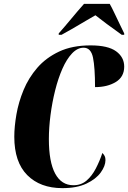

<svg xmlns="http://www.w3.org/2000/svg" viewBox="-20 -964 663 994"><path d="M303 10Q188 10 121 -57.5Q54 -125 54 -256Q54 -308 65 -371.5Q76 -435 102 -498Q128 -561 173 -613Q218 -665 286 -697Q354 -729 449 -729Q539 -729 581 -698.5Q623 -668 623 -619Q623 -566 579.5 -539.5Q536 -513 472 -513Q472 -614 461.5 -665.5Q451 -717 413 -717Q381 -717 353 -687.5Q325 -658 303 -608Q281 -558 265.5 -496Q250 -434 241.5 -368.5Q233 -303 233 -244Q233 -126 265.5 -65.5Q298 -5 360 -5Q400 -5 428 -29Q456 -53 476 -91.5Q496 -130 510 -172Q518 -164 522 -156Q526 -148 526 -135Q526 -105 501.5 -71Q477 -37 427.5 -13.5Q378 10 303 10ZM284 -791Q315 -826 349 -867Q383 -908 415 -944H548Q559 -925 573 -895Q587 -865 601 -836.5Q615 -808 623 -791V-784H610Q523 -846 474 -885Q454 -874 424 -856Q394 -838 361 -819Q328 -800 299 -784H284Z"/></svg>

Font: Noto Serif Display ExtraCondensed Black
Style: Italic
Weight: 900
Width: 2
Italic angle: -12°
Designer: Monotype Design Team
Foundry: Monotype Imaging Inc.
Version: Version 2.009